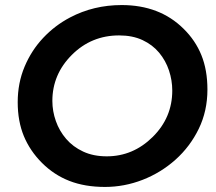

<svg xmlns="http://www.w3.org/2000/svg" viewBox="-20 -729 855 759"><path d="M395 10Q315.5 10 254.5 -13.8Q193.5 -37.5 146 -85Q98.5 -132.5 74.2 -191.2Q50 -250 50 -325Q50 -400.5 77 -465Q104 -529.5 150.5 -579Q197 -628.5 257 -660Q350 -709 461 -709Q611 -709 705.5 -615.5Q752.5 -569.5 776.2 -510.8Q800 -452 800 -375Q800 -290.5 765.8 -220Q731.5 -149.5 674 -98Q616.5 -46.5 544 -18.2Q471.5 10 395 10ZM402 -111Q506 -111 583.5 -187.5Q661 -264 661 -371Q661 -411.5 648 -450.5Q635 -489.5 609 -520.8Q583 -552 543.5 -570.5Q504 -589 451 -589Q341 -589 264 -512Q187 -435 187 -330Q187 -289.5 200.8 -250.5Q214.5 -211.5 241.5 -180Q268.5 -148.5 308.8 -129.8Q349 -111 402 -111Z"/></svg>

Font: Argentum Sans Medium
Style: Italic
Weight: 500
Italic angle: -11°
Designer: Julieta Ulanovsky (font), Cristiano Sobral (main changes and remaster)
Foundry: Julieta Ulanovsky (font), Cristiano Sobral (main changes and remaster)
Version: Version 2.007;June 15, 2022;FontCreator 14.0.0.2814 64-bit; 